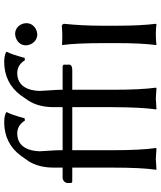

<svg xmlns="http://www.w3.org/2000/svg" viewBox="52 -790 741 884"><g transform="rotate(-90 422.0 -347.5)"><path d="M425.8 -622.1Q482.4 -697.8 580.1 -698.2Q610.4 -697.8 625 -689L626 -686Q613.8 -664.1 598.1 -604L586.9 -603Q566.4 -637.2 528.8 -638.2Q467.3 -638.2 450.7 -573.2Q446.3 -554.7 445.8 -535.2Q445.8 -526.9 448.2 -494.6Q451.2 -453.1 451.2 -439V-429.2H559.1Q565.9 -427.7 566.9 -422.9V-397.9Q565.9 -385.7 543.9 -384.8H451.2V-200.2Q451.2 -66.9 460.9 0L459 2.9Q457 2.9 411.1 0L361.8 2.9L360.8 0Q370.6 -64 371.1 -200.2V-384.8H266.1H245.1H172.9V-200.2Q172.9 -66.9 183.1 0L181.2 2.9Q179.2 2.9 132.8 0L84 2.9L83 0Q92.8 -64 92.8 -200.2V-384.8H26.9Q22.5 -386.7 22 -391.1V-409.2Q26.4 -426.8 44.9 -429.2H92.8V-469.2Q92.8 -540 123 -586.9Q130.9 -599.1 147.9 -622.1Q204.6 -697.8 301.8 -698.2Q332 -697.8 347.2 -689L348.1 -686Q335.9 -664.1 319.8 -604L309.1 -603Q288.6 -637.2 251 -638.2Q189.5 -638.2 172.9 -573.2Q168.5 -554.7 168 -535.2Q168 -526.9 170.4 -494.6Q173.3 -453.1 172.9 -439V-429.2H263.2H280.8H371.1V-469.2Q371.1 -540 401.4 -586.9Q409.2 -599.1 425.8 -622.1ZM655.8 -597.2Q655.8 -627.4 684.6 -642.1Q695.8 -647.5 707 -647.9Q737.3 -647.9 752.4 -619.6Q757.8 -608.4 757.8 -597.2Q757.8 -566.9 729.5 -551.8Q718.3 -546.4 707 -545.9Q676.8 -545.9 661.6 -574.7Q656.2 -585.9 655.8 -597.2ZM666 -234.9Q666 -367.7 657.2 -429.2L659.2 -432.1Q702.1 -428.7 746.1 -433.1Q754.4 -428.7 754.9 -422.9Q746.1 -337.4 746.1 -251V-180.2Q746.1 -70.8 754.9 0L752.9 2.9Q734.9 0 706.1 0Q677.2 0 659.2 2.9L657.2 0Q666 -68.4 666 -180.2Z"/></g></svg>

Font: Linux Biolinum O
Style: Regular
Weight: 400
Designer: Philipp H. Poll
Foundry: Philipp H. Poll
Version: Version 1.0.4